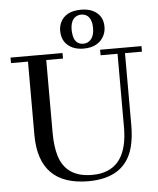

<svg xmlns="http://www.w3.org/2000/svg" viewBox="-55 -823 726 880"><g transform="rotate(-5 308.5 -383.0)"><path d="M9.8 -560.5H87.9V-219.7Q89.8 8.8 315.4 9.8Q487.3 9.8 523.4 -130.9Q534.2 -173.8 534.2 -228.5V-560.5H612.3V-585.9H421.9V-560.5H500V-222.7Q500 -33.2 359.4 -18.6Q347.7 -17.6 335.9 -17.6Q216.8 -17.6 185.5 -118.2Q171.9 -162.1 171.9 -225.6V-560.5H249V-585.9H9.8ZM299.8 -686.5Q299.8 -739.3 333 -751Q340.8 -753.9 348.6 -753.9Q390.6 -753.9 397.5 -704.1Q398.4 -696.3 398.4 -688.5Q398.4 -638.7 367.2 -624Q358.4 -620.1 348.6 -620.1Q305.7 -620.1 300.8 -673.8Q299.8 -680.7 299.8 -686.5ZM351.6 -776.4Q278.3 -776.4 254.9 -725.6Q247.1 -708 247.1 -688.5Q247.1 -630.9 296.9 -607.4Q319.3 -597.7 346.7 -597.7Q417 -597.7 442.4 -649.4Q451.2 -668 451.2 -689.5Q451.2 -745.1 400.4 -767.6Q377.9 -776.4 351.6 -776.4Z"/></g></svg>

Font: Abhaya Libre
Style: Regular
Weight: 400
Designer: Pushpananda Ekanayake, Sol Matas, Pathum Egodawatta
Foundry: Mooniak
Version: Version 1.050 ; ttfautohint (v1.6)